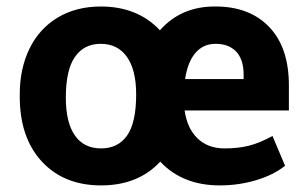

<svg xmlns="http://www.w3.org/2000/svg" viewBox="-20 -558 942 588"><path d="M40.5 -269Q40.5 -347.7 70.3 -408.9Q100.1 -470.2 156.7 -504.2Q213.4 -538.1 288.6 -538.1Q401.4 -538.1 469.7 -465.3Q535.2 -539.1 640.1 -538.1Q744.6 -538.1 804.7 -475.1Q864.7 -412.1 864.7 -296.9V-219.7H545.4Q553.2 -164.6 585.2 -134Q617.2 -103.5 667.5 -103.5Q709 -103.5 741.7 -111.6Q774.4 -119.6 814.5 -141.6L853 -50.3Q817.4 -22 764.2 -6.1Q710.9 9.8 652.8 9.8Q539.1 9.8 470.7 -63Q403.3 9.8 289.6 9.8Q175.8 9.8 108.2 -63.2Q40.5 -136.2 40.5 -262.7ZM181.6 -258.8Q181.6 -183.1 209.2 -143.3Q236.8 -103.5 289.6 -103.5Q341.3 -103.5 369.1 -142.8Q397 -182.1 397 -269Q397 -343.8 368.7 -383.8Q340.3 -423.8 288.6 -423.8Q237.3 -423.8 209.5 -383.8Q181.6 -343.8 181.6 -258.8ZM640.1 -423.8Q602.5 -423.8 578.6 -396Q554.7 -368.2 546.9 -315.9H726.1V-328.6Q726.1 -376 703.4 -399.9Q680.7 -423.8 640.1 -423.8Z"/></svg>

Font: RobotoDraft
Style: Bold
Weight: 700
Version: Version 2.001150; 2014